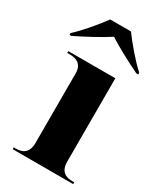

<svg xmlns="http://www.w3.org/2000/svg" viewBox="-217 -839 775 913"><g transform="rotate(30 170.5 -383.0)"><path d="M-24 -616V-606H-14C38 -631 119 -674 164 -704C209 -674 291 -631 343 -606H353V-616C310 -654 254 -721 221 -766H107C74 -721 19 -654 -24 -616ZM14 0H346V-10H335C301 -10 268 -23 268 -78V-536H10V-526H26C59 -526 93 -513 93 -462V-80C93 -23 60 -10 26 -10H14Z"/></g></svg>

Font: Noto Serif Display ExtraBold
Style: Regular
Weight: 800
Designer: Monotype Design Team
Foundry: Monotype Imaging Inc.
Version: Version 2.009